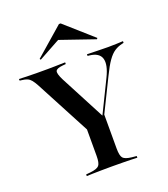

<svg xmlns="http://www.w3.org/2000/svg" viewBox="-139 -859 839 958"><g transform="rotate(-20 281.0 -380.0)"><path d="M267.7 -160.5 83.9 -508.1Q73.4 -527.4 64.5 -538.3Q55.6 -549.2 44.4 -554Q33.1 -558.9 17.7 -560.5L4.8 -562.1L4 -571Q21 -570.2 45.2 -569.4Q69.4 -568.5 100 -568.5H107.3H114.5Q136.3 -568.5 156.5 -568.5Q176.6 -568.5 194 -569Q211.3 -569.4 225 -569.8Q238.7 -570.2 249.2 -570.2V-561.3L232.3 -559.7Q200 -556.5 194.8 -544.4Q189.5 -532.3 208.1 -495.2L337.1 -249.2L323.4 -237.1L416.1 -426.6Q446 -487.1 435.9 -521.4Q425.8 -555.6 374.2 -561.3L365.3 -562.1V-571Q395.2 -570.2 424.2 -569.4Q453.2 -568.5 477.4 -568.5Q502.4 -568.5 521 -569.4Q539.5 -570.2 556.5 -571V-562.1L546.8 -559.7Q525 -554.8 506.5 -542.7Q487.9 -530.6 469.8 -504.8Q451.6 -479 429 -432.3L295.2 -160.5ZM283.1 -2.4Q256.5 -2.4 232.7 -2Q208.9 -1.6 189.1 -1.2Q169.4 -0.8 156.5 0V-8.9L180.6 -11.3Q216.1 -15.3 226.6 -27.8Q237.1 -40.3 237.1 -78.2V-250.8L299.2 -191.9L343.5 -266.1V-78.2Q343.5 -40.3 354 -27.8Q364.5 -15.3 400 -11.3L425 -8.9V0Q411.3 -0.8 391.9 -1.2Q372.6 -1.6 348.4 -2Q324.2 -2.4 298.4 -2.4H290.3ZM139.5 -624.2 135.5 -629.8 285.5 -760.5H294.4L441.9 -629.8L437.9 -624.2L233.9 -694.4L286.3 -704.8Z"/></g></svg>

Font: Playfair 144pt SemiCondensed SemiBold
Style: Regular
Weight: 600
Width: 4
Designer: Claus Eggers Sørensen
Foundry: Claus Eggers Sørensen
Version: Version 2.203